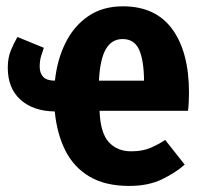

<svg xmlns="http://www.w3.org/2000/svg" viewBox="-20 -583 655 620"><path d="M5.1 -364.6Q5.1 -396.4 15.1 -420.5Q25.1 -444.6 36.4 -463.6L121.5 -428.7Q116.9 -415.9 112.6 -401.3Q108.2 -386.7 108.2 -367.2Q108.2 -346.7 119.7 -334.6Q131.3 -322.6 156.4 -322.6H157.4Q164.6 -390.8 191.8 -445.1Q219 -499.5 265.4 -531Q311.8 -562.6 376.9 -562.6Q482.6 -562.6 536.4 -488.7Q590.3 -414.9 590.3 -283.1Q590.3 -269.2 589.5 -253.3Q588.7 -237.4 587.2 -225.1H301.5Q304.1 -153.8 331.3 -124.1Q358.5 -94.4 403.6 -94.4Q440.5 -94.4 466.9 -105.9Q493.3 -117.4 513.3 -131.3L576.4 -51.3Q546.7 -25.1 502.6 -3.8Q458.5 17.4 397.4 17.4Q320 17.4 269 -12.8Q217.9 -43.1 190.8 -97.4Q163.6 -151.8 156.9 -223.1Q87.2 -224.1 46.2 -261Q5.1 -297.9 5.1 -364.6ZM375.9 -456.9Q341 -456.9 322.1 -424.9Q303.1 -392.8 299.5 -322.6H445.1Q444.6 -388.2 429.2 -422.6Q413.8 -456.9 375.9 -456.9Z"/></svg>

Font: FiraCode Nerd Font Mono
Style: Bold
Weight: 700
Monospace: yes
Designer: Carrois Corporate, Edenspiekermann AG, Nikita Prokopov
Foundry: Carrois Corporate, Edenspiekermann AG, Nikita Prokopov
Version: Version 6.002;Nerd Fonts 3.3.0